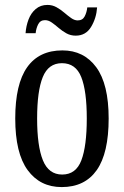

<svg xmlns="http://www.w3.org/2000/svg" viewBox="-20 -751 504 781"><path d="M231 10Q143 10 92.5 -59Q42 -128 42 -269Q42 -409 90.5 -477.5Q139 -546 234 -546Q321 -546 371.5 -477.5Q422 -409 422 -269Q422 -128 373.5 -59Q325 10 231 10ZM233 -41Q289 -41 311 -99Q333 -157 333 -269Q333 -381 310.5 -437.5Q288 -494 232 -494Q177 -494 154 -437.5Q131 -381 131 -269Q131 -157 154.5 -99Q178 -41 233 -41ZM288 -606Q267 -606 250 -615.5Q233 -625 218.5 -637.5Q204 -650 190.5 -659.5Q177 -669 163 -669Q144 -669 135.5 -652.5Q127 -636 125 -616H84Q86 -645 96 -671.5Q106 -698 125.5 -714.5Q145 -731 173 -731Q193 -731 210 -721.5Q227 -712 241.5 -699.5Q256 -687 269.5 -677.5Q283 -668 296 -668Q316 -668 324.5 -684.5Q333 -701 335 -721H375Q372 -677 350.5 -641.5Q329 -606 288 -606Z"/></svg>

Font: Noto Serif Bengali ExtraCondensed
Style: Regular
Weight: 400
Width: 2
Designer: Juan Bruce, Universal Thirst, Indian Type Foundry and the Monotype Design Team.
Foundry: Monotype Imaging Inc.
Version: Version 2.003; ttfautohint (v1.8.4.7-5d5b)